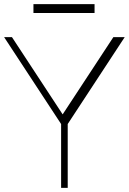

<svg xmlns="http://www.w3.org/2000/svg" viewBox="-20 -910 624 930"><path d="M286 -294 0 -730H38L294 -340H273L529 -730H584L298 -294ZM276 0V-336H308V0ZM142 -847V-890H438V-847Z"/></svg>

Font: Savate ExtraLight
Style: Regular
Weight: 200
Designer: Max Esnée
Foundry: Plomb Type
Version: Version 2.000